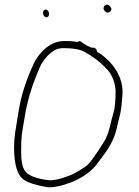

<svg xmlns="http://www.w3.org/2000/svg" viewBox="-20 -802 591 818"><path d="M426.7 -754.8C434.9 -746.6 442.5 -746.1 449.7 -753.2C459.4 -762.9 453.4 -770.1 446.5 -777C432.5 -792.3 411 -770.4 426.7 -754.8ZM168 -734C180.9 -717.8 197.5 -739 184.8 -755.5C171.9 -772.3 154.2 -749.8 168 -734ZM439.5 -503C458.7 -480.2 469.7 -451.2 472.5 -416C472.5 -372.7 469.5 -341.3 463.5 -322C451.5 -283.4 447.8 -246.9 431.2 -213C419.7 -189.4 372.1 -119.1 357.6 -104C341.4 -87.2 300.7 -63.8 276 -54C235 -37.8 203.3 -31.5 180.8 -35C134.3 -41.5 101.7 -53.8 88 -72C76 -86 70 -113.8 70 -155.4C70 -226.1 74 -237.6 83 -290C93.4 -363.1 115.4 -437.7 149 -514C160.3 -540.2 178.3 -563.4 205.3 -583.5C217.3 -592.5 232.6 -597 251.2 -597C291.8 -597 321.8 -591.5 341.2 -580.5C373.7 -562 403.3 -542.1 439.5 -503ZM378.4 -599H372C369.9 -599 367.7 -599.5 365.6 -600.5C354.4 -605.8 349.5 -607.4 335.2 -617L324 -625C319.2 -627.7 314.7 -627 310.4 -623C304.8 -624.4 293.9 -625.7 277.6 -627H251.2C191.3 -627 142.8 -573.5 122 -527.5C90.7 -458.5 70.3 -394.8 60.7 -336.5C52.9 -289.5 47.5 -256.2 44.5 -236.5C41.5 -216.8 40 -196 40 -174C40 -98.2 55 -51.5 85 -34C100.1 -23.4 132.5 -13.7 177.6 -5C203.4 -1.6 238.6 -8.3 283.2 -25C337.4 -47.6 374.8 -76.1 398.5 -110.5C407.1 -122.2 415.5 -133.3 423.5 -144C451.6 -181.5 469.6 -219 477.5 -256.5C488.6 -309.6 495.6 -312.5 500.5 -386C513.8 -479.1 447.4 -550.6 392.5 -582V-586.5C392.5 -592.4 383.9 -599 378.4 -599Z"/></svg>

Font: MewTooHand
Style: Condensed
Weight: 400
Designer: Mew Too, Robert Jablonski
Version: Version 0.77